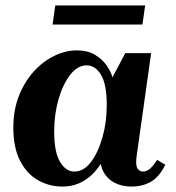

<svg xmlns="http://www.w3.org/2000/svg" viewBox="-20 -675 646 705"><path d="M29 -207Q29 -271 49.5 -323Q70 -375 104 -412.5Q138 -450 179.5 -470Q221 -490 262 -490Q301 -490 327.5 -474.5Q354 -459 370.5 -436Q387 -413 393 -391L440 -480H535L482 -104Q477 -69 484.5 -57Q492 -45 505 -45Q520 -45 532.5 -57Q545 -69 557 -88L587 -70Q564 -24 533 -7Q502 10 464 10Q419 10 388.5 -11.5Q358 -33 350 -73Q323 -32 288 -11Q253 10 209 10Q161 10 120 -13Q79 -36 54 -84Q29 -132 29 -207ZM179 -192Q179 -116 200.5 -80.5Q222 -45 253 -45Q287 -45 313.5 -79.5Q340 -114 356 -170Q372 -226 372 -289Q372 -365 351 -400Q330 -435 298 -435Q265 -435 238 -400.5Q211 -366 195 -311Q179 -256 179 -192ZM183 -655H513L503 -585H173Z"/></svg>

Font: Brygada 1918
Style: Italic
Weight: 400
Italic angle: -8°
Designer: Mateusz Machalski | Borys Kosmynka | Przemek Hoffer
Foundry: NIEPODLEGLA 2018
Version: Version 3.006